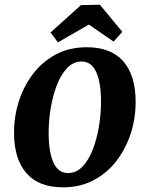

<svg xmlns="http://www.w3.org/2000/svg" viewBox="-20 -788 621 821"><path d="M249 13Q146 13 93 -47.5Q40 -108 40 -221Q40 -291 61 -356Q82 -421 122 -473Q162 -525 219.5 -555.5Q277 -586 351 -586Q455 -586 507.5 -525.5Q560 -465 560 -352Q560 -282 539 -217Q518 -152 478 -100Q438 -48 380.5 -17.5Q323 13 249 13ZM271 -48Q306 -48 332.5 -75.5Q359 -103 376.5 -148Q394 -193 403 -247Q412 -301 412 -353Q412 -434 391.5 -479.5Q371 -525 329 -525Q294 -525 267.5 -497.5Q241 -470 223.5 -425Q206 -380 197 -326.5Q188 -273 188 -220Q188 -138 208.5 -93Q229 -48 271 -48ZM196 -649 326 -766 407 -768 503 -652 466 -610 360 -683 228 -607Z"/></svg>

Font: Rasa
Style: Bold Italic
Weight: 700
Italic angle: -7.10001°
Designer: Anna Giedrys (Yrsa+Rasa design), David Brezina (Yrsa art-direction, Rasa art-direction, design)
Foundry: Rosetta Type Foundry
Version: Version 2.004